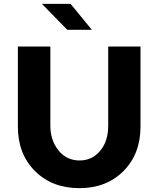

<svg xmlns="http://www.w3.org/2000/svg" viewBox="-20 -954 825 999"><path d="M543 -299V-712H711V-295Q711 -153 622.5 -64Q534 25 393 25Q251 25 162 -64Q73 -153 73 -295V-712H242V-299Q242 -226 283 -173Q324 -120 393 -119Q460 -119 501.5 -169.5Q543 -220 543 -299ZM330 -799 198 -934H347L458 -799Z"/></svg>

Font: Metropolitano
Style: Bold
Weight: 700
Designer: Fonts by Alex Slobzheninov & Chris M. Simpson / Changes by Cristiano Sobral
Foundry: Fonts by Alex Slobzheninov & Chris M. Simpson / Changes by Cristiano Sobral
Version: Version 1.00;August 30, 2020;FontCreator 13.0.0.2681 64-bit